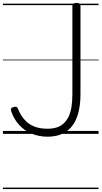

<svg xmlns="http://www.w3.org/2000/svg" viewBox="-20 -910 690 1305"><path d="M303 19Q246 19 196.5 -1Q147 -21 111 -60Q75 -99 56 -154Q52 -168 56.5 -173.5Q61 -179 71 -182Q82 -186 90 -184Q98 -182 103 -168Q121 -125 148 -95Q175 -65 213 -50Q251 -35 303 -35Q336 -35 363 -43Q390 -51 410.5 -69Q431 -87 445 -114.5Q459 -142 465.5 -181Q472 -220 472 -271V-871Q472 -881 479 -885.5Q486 -890 500 -890Q515 -890 521 -885.5Q527 -881 527 -871V-273Q527 -212 517.5 -165Q508 -118 489.5 -83.5Q471 -49 443.5 -26Q416 -3 381 8Q346 19 303 19ZM0 365H650V375H0ZM0 -20H650V0H0ZM0 -505H650V-500H0ZM0 -885H650V-875H0Z"/></svg>

Font: Playwrite GB S Guides
Style: Regular
Weight: 400
Designer: Veronika Burian, José Scaglione
Foundry: TypeTogether
Version: Version 1.003